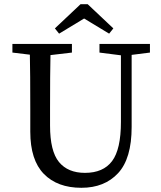

<svg xmlns="http://www.w3.org/2000/svg" viewBox="-20 -878 767 913"><path d="M380 -790 261 -718 241 -743 363 -858H397L519 -743L499 -718ZM693 -669V-628L606 -617V-274Q606 -124 541.5 -54.5Q477 15 367 15Q253 15 188.5 -51Q124 -117 124 -252V-360Q124 -532 122 -618L39 -628V-669H322V-628L220 -616Q218 -532 218 -360V-281Q218 -159 260.5 -107.5Q303 -56 384 -56Q471 -56 513 -112Q555 -168 555 -298V-615L453 -628V-669Z"/></svg>

Font: TypoPRO Source Serif Pro
Style: Regular
Weight: 400
Designer: Frank Grießhammer
Foundry: Adobe Systems Incorporated
Version: Version 1.017;PS 1.0;hotconv 1.0.79;makeotf.lib2.5.61930